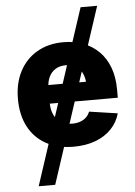

<svg xmlns="http://www.w3.org/2000/svg" viewBox="-61 -774 720 1024"><g transform="rotate(-5 299.0 -262.0)"><path d="M104 204.1 409.7 -727.5H498.5L192.4 204.1ZM308.1 10.3Q223.6 10.3 161.9 -23.7Q100.1 -57.6 67.1 -120.4Q34.2 -183.1 34.2 -269.5Q34.2 -353 67.1 -416.3Q100.1 -479.5 160.4 -514.6Q220.7 -549.8 302.2 -549.8Q359.9 -549.8 408 -531.5Q456.1 -513.2 491.5 -478Q526.9 -442.9 546.1 -391.4Q565.4 -339.8 565.4 -272.9V-229.5H93.8V-329.1H484.4L405.3 -305.7Q405.3 -343.3 393.8 -370.4Q382.3 -397.5 359.9 -411.9Q337.4 -426.3 304.2 -426.3Q271 -426.3 248 -411.6Q225.1 -397 213.1 -370.8Q201.2 -344.7 201.2 -309.1V-237.3Q201.2 -196.3 214.8 -168.5Q228.5 -140.6 253.4 -126.7Q278.3 -112.8 311.5 -112.8Q335 -112.8 353.8 -119.4Q372.6 -126 386 -138.4Q399.4 -150.9 406.2 -168.9L558.1 -146.5Q544.9 -99.1 511 -63.7Q477.1 -28.3 425.8 -9Q374.5 10.3 308.1 10.3Z"/></g></svg>

Font: Inter 16pt ExtraBold
Style: Regular
Weight: 800
Version: Version 4.001;git-66647c0bb